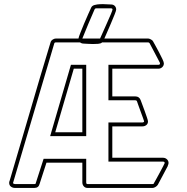

<svg xmlns="http://www.w3.org/2000/svg" viewBox="-20 -922 917 942"><path d="M525 -900Q536 -900 543 -893Q550 -886 550 -875Q550 -870 542 -850Q534 -830 524 -806.5Q514 -783 504.5 -761.5Q495 -740 492 -733H707Q712 -733 720.5 -728.5Q729 -724 731 -719Q735 -712 743.5 -696.5Q752 -681 761 -664Q770 -647 777 -632Q784 -617 784 -611Q784 -600 776 -592.5Q768 -585 757 -585H531V-449H644Q663 -449 670 -431Q672 -425 678 -409.5Q684 -394 690 -377Q696 -360 701 -345.5Q706 -331 706 -326Q706 -315 698 -308.5Q690 -302 679 -302H531V-148H780Q791 -148 799 -140.5Q807 -133 807 -122Q807 -117 803 -109H804L753 -13V-14Q750 -9 742.5 -4.5Q735 0 729 0H409Q398 0 391 -8Q384 -16 384 -27V-124H208L174 -19Q169 0 149 0H53Q42 0 33.5 -6.5Q25 -13 25 -25Q25 -29 27 -35V-34Q78 -205 127 -374Q176 -543 228 -714Q230 -722 238 -727.5Q246 -733 254 -733H365Q366 -740 374.5 -761.5Q383 -783 393 -807Q403 -831 413 -853Q423 -875 427 -884Q431 -894 444 -897.5Q457 -901 472 -901.5Q487 -902 502 -901Q517 -900 525 -900ZM512 -321H679Q681 -321 684 -322.5Q687 -324 687 -327Q687 -328 682 -342Q677 -356 670.5 -373.5Q664 -391 658.5 -406.5Q653 -422 652 -425Q650 -430 644 -430H512V-604H757Q765 -604 765 -611Q765 -612 764.5 -613Q764 -614 764 -615L714 -710Q711 -714 707 -714H480V-713Q474 -708 461.5 -707Q449 -706 435.5 -706Q422 -706 409.5 -707Q397 -708 392 -708Q380 -708 373 -714H254Q247 -714 246 -708L45 -28Q44 -27 44 -25Q44 -22 47 -20.5Q50 -19 53 -19H149Q154 -19 154.5 -20.5Q155 -22 156 -25L194 -143H403V-27Q403 -19 409 -19H729Q735 -19 735 -23Q737 -26 745.5 -41.5Q754 -57 763.5 -74.5Q773 -92 780.5 -106.5Q788 -121 788 -122Q788 -129 780 -129H512ZM328 -604H403V-254H226ZM251 -273H384V-585H342ZM384 -733H471Q474 -739 483.5 -761Q493 -783 504 -807Q515 -831 523.5 -851.5Q532 -872 532 -875Q532 -881 525 -881H451Q446 -881 444 -876Q429 -841 413.5 -805Q398 -769 384 -733Z"/></svg>

Font: RonaldsonGothicLicht
Style: Regular
Weight: 400
Designer: Mr. Robertson for MacKellar, Smiths & Jordan Co. Philadelphia
Foundry: CAT-Fonts Peter Wiegel
Version: 1.000